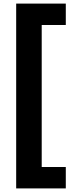

<svg xmlns="http://www.w3.org/2000/svg" viewBox="-20 -888 408 1068"><path d="M70 -868H346V-749H212V41H346V160H70Z"/></svg>

Font: Encode Sans Narrow
Style: ExtraBold
Weight: 800
Designer: Pablo Impallari, Andres Torresi
Foundry: Pablo Impallari, Andres Torresi
Version: Version 1.000; ttfautohint (v1.00) -l 8 -r 50 -G 200 -x 14 -